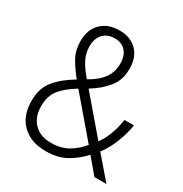

<svg xmlns="http://www.w3.org/2000/svg" viewBox="-170 -856 952 997"><g transform="rotate(30 306.0 -357.5)"><path d="M263 -725Q328 -725 367 -686Q406 -647 406 -577Q406 -511 370 -465.5Q334 -420 273 -383L454 -171Q477 -202 493 -245Q509 -288 516 -335H573Q563 -278 541.5 -224.5Q520 -171 489 -130L601 0H529L453 -90Q413 -46 363 -18Q313 10 240 10Q152 10 100 -40.5Q48 -91 48 -180Q48 -255 86 -302.5Q124 -350 196 -393Q158 -440 135.5 -481Q113 -522 113 -576Q113 -645 153.5 -685Q194 -725 263 -725ZM261 -677Q218 -677 192.5 -650Q167 -623 167 -576Q167 -534 186.5 -497Q206 -460 241 -420Q297 -451 324 -489Q351 -527 351 -577Q351 -624 327 -650.5Q303 -677 261 -677ZM227 -356Q166 -319 135.5 -281Q105 -243 105 -182Q105 -116 142.5 -78.5Q180 -41 243 -41Q303 -41 345 -65.5Q387 -90 420 -130Z"/></g></svg>

Font: Noto Sans Myanmar SemiCondensed Light
Style: Regular
Weight: 300
Width: 4
Designer: Monotype Design Team
Foundry: Monotype Imaging Inc.
Version: Version 2.107; ttfautohint (v1.8.4.7-5d5b)